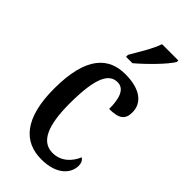

<svg xmlns="http://www.w3.org/2000/svg" viewBox="-243 -825 893 893"><g transform="rotate(45 203.5 -378.0)"><path d="M173 -619V-606H215C265 -648 337 -721 357 -756V-766H250C235 -721 201 -668 173 -619ZM231 10C339 10 376 -48 376 -91C376 -111 369 -122 358 -130C340 -87 304 -48 247 -48C173 -48 141 -125 141 -266C141 -444 176 -495 229 -495C276 -495 289 -442 289 -379C355 -379 377 -399 377 -444C377 -507 325 -547 228 -547C122 -547 41 -480 41 -265C41 -68 118 10 231 10Z"/></g></svg>

Font: Noto Serif Ethiopic ExtraCondensed Medium
Style: Regular
Weight: 500
Width: 2
Designer: Monotype Design Team
Foundry: Monotype Imaging Inc.
Version: Version 2.102